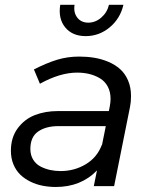

<svg xmlns="http://www.w3.org/2000/svg" viewBox="-20 -760 618 784"><path d="M446 0H363L376 -64Q310.5 3.5 208 3.5Q180.5 3.5 154.5 -1.5Q128.5 -6.5 104.8 -18Q81 -29.5 63.2 -46.5Q45.5 -63.5 35 -88.5Q24.5 -113.5 24.5 -144.5Q24.5 -198.5 52.2 -236Q80 -273.5 122.2 -290Q164.5 -306.5 216.5 -306.5H424.5L428 -324Q431.5 -342.5 431.5 -356Q431.5 -385 420 -406.5Q408.5 -428 388.5 -440Q368.5 -452 345 -457.8Q321.5 -463.5 295 -463.5Q225 -463.5 143 -418L118.5 -476.5Q169.5 -502.5 212.5 -515.8Q255.5 -529 303.5 -529Q335.5 -529 364.8 -524.2Q394 -519.5 422 -507.8Q450 -496 470.2 -478Q490.5 -460 502.8 -431.8Q515 -403.5 515 -368Q515 -343.5 511 -324ZM226 -740.5H284.5Q279.5 -709 295.5 -688.2Q311.5 -667.5 340.5 -667.5Q369.5 -667.5 393.5 -688.2Q417.5 -709 425 -740.5H484Q471 -684 427.8 -648.2Q384.5 -612.5 330 -612.5Q275.5 -612.5 246.2 -648.2Q217 -684 226 -740.5ZM227.5 -61.5Q284 -61.5 330.5 -89.5Q377 -117.5 396 -169V-165.5L412 -245H218.5Q167.5 -245 135.8 -223Q104 -201 104 -151.5Q104 -127 115.2 -108.5Q126.5 -90 145.2 -80.2Q164 -70.5 184.5 -66Q205 -61.5 227.5 -61.5Z"/></svg>

Font: Argentum Sans Light
Style: Italic
Weight: 300
Italic angle: -11.3°
Designer: Julieta Ulanovsky (font), Owen Earl (portions from Jones font), Cristiano Sobral (main changes and remaster)
Foundry: Julieta Ulanovsky (font), Owen Earl (portions from Jones font), Cristiano Sobral (main changes and remaster)
Version: Version 3.127